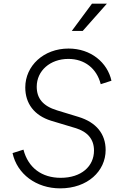

<svg xmlns="http://www.w3.org/2000/svg" viewBox="-20 -1024 684 1056"><path d="M311 12C462 12 561 -83 561 -199C561 -287 510 -351 412 -381L294 -417C215 -441 182 -484 182 -547C182 -635 256 -700 356 -700C445 -700 512 -648 534 -561L593 -580C571 -680 480 -757 357 -757C220 -757 119 -662 119 -543C119 -455 168 -389 261 -360L394 -320C461 -300 497 -259 497 -196C497 -109 427 -46 314 -46C210 -46 135 -101 109 -201L49 -182C74 -67 179 12 311 12ZM375 -854H435L568 -1004H486Z"/></svg>

Font: Mluvka Light
Style: Italic
Weight: 300
Italic angle: -8°
Designer: Modified by Jiří Krblich, Original typeface by Gumpita Rahayu
Foundry: Gumpita Rahayu & Jiří Krblich
Version: Version 2.000;Glyphs 3.1.1 (3134)